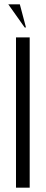

<svg xmlns="http://www.w3.org/2000/svg" viewBox="-20 -873 212 893"><path d="M54.4 -699V0H118.1V-699ZM94.8 -745.2 18.5 -853H72.2L100.8 -745.2Z"/></svg>

Font: Moniqa Black
Style: Regular
Weight: 900
Designer: Rajesh Rajput
Foundry: Rajesh Rajput
Version: Version 1.000